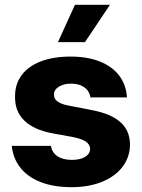

<svg xmlns="http://www.w3.org/2000/svg" viewBox="-20 -774 593 804"><path d="M278.3 -423.8Q247.1 -423.8 226.3 -410.9Q205.6 -397.9 206.1 -377.9Q204.6 -343.8 266.6 -332L367.2 -312.5Q446.3 -296.9 485.1 -261.7Q523.9 -226.6 524.4 -168.9Q523.9 -115.7 492.9 -75.2Q461.9 -34.7 406.7 -12.5Q351.6 9.8 280.3 9.8Q205.6 9.8 151.1 -11.2Q96.7 -32.2 65.7 -71.3Q34.7 -110.4 29.3 -163.1H193.4Q197.8 -134.8 220.9 -119.6Q244.1 -104.5 281.2 -104.5Q315.4 -104.5 336.2 -116.9Q356.9 -129.4 357.4 -151.4Q356.4 -168.9 340.3 -180.4Q324.2 -191.9 290 -199.2L199.2 -215.8Q121.1 -230.5 81.5 -269.3Q42 -308.1 43 -369.1Q42.5 -421.4 70.6 -459.2Q98.6 -497.1 151.4 -517.1Q204.1 -537.1 275.4 -537.1Q346.2 -537.1 398.2 -516.4Q450.2 -495.6 479.2 -457.3Q508.3 -418.9 511.7 -366.2H358.4Q355 -392.6 333.3 -408.2Q311.5 -423.8 278.3 -423.8ZM293.9 -753.9H440.4L335.9 -597.7H222.7Z"/></svg>

Font: Pretendard JP ExtraBold
Style: Regular
Weight: 800
Designer: Base glyphs from Inter by Rasmus Andersson; Hangeul glyphs from Noto Sans CJK(Source Han Sans) by Jang Soo-young and Kan
Foundry: Kil Hyung-jin
Version: Version 1.309